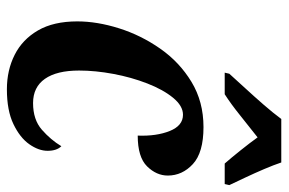

<svg xmlns="http://www.w3.org/2000/svg" viewBox="-156 -650 816 543"><g transform="rotate(90 251.5 -378.0)"><path d="M232 10Q178 10 134.5 -12Q91 -34 65.5 -78Q40 -122 40 -189Q40 -245 59.5 -307Q79 -369 117 -423.5Q155 -478 211 -512Q267 -546 339 -546Q411 -546 443.5 -516Q476 -486 476 -445Q476 -413 450 -386.5Q424 -360 363 -360Q365 -413 350 -450.5Q335 -488 304 -488Q279 -488 256 -460Q233 -432 215.5 -387Q198 -342 188.5 -291Q179 -240 179 -194Q179 -131 202.5 -97.5Q226 -64 271 -64Q318 -64 346.5 -89Q375 -114 393 -144Q406 -131 406 -105Q406 -80 387.5 -53.5Q369 -27 330.5 -8.5Q292 10 232 10ZM188 -619Q205 -638 228.5 -663.5Q252 -689 275.5 -716Q299 -743 316 -766H439Q446 -745 457.5 -718Q469 -691 481.5 -664.5Q494 -638 503 -619L500 -606H442Q427 -623 405 -650.5Q383 -678 368 -699Q336 -674 305 -649Q274 -624 246 -606H185Z"/></g></svg>

Font: Noto Serif Condensed
Style: Bold Italic
Weight: 700
Width: 3
Italic angle: -12°
Designer: Monotype Design Team
Foundry: Monotype Imaging Inc.
Version: Version 2.014